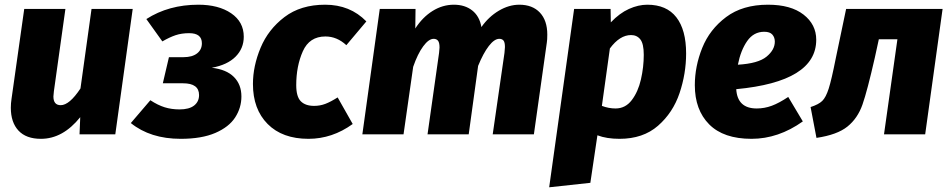

<svg xmlns="http://www.w3.org/2000/svg" viewBox="-20 -571 4040 816"><path d="M26 -113Q26 -132 29 -151L83 -533H258L209 -183Q207 -167 207 -161Q207 -124 238 -124Q275 -124 322 -195L369 -533H544L470 0H318L321 -73Q247 19 154 19Q91 19 58.5 -16Q26 -51 26 -113Z M1016 -415Q1016 -365 981 -330Q946 -295 880 -283Q942 -276 974 -244Q1006 -212 1006 -161Q1006 -113 979.5 -72Q953 -31 895 -6Q837 19 748 19Q619 19 536 -48L619 -145Q651 -124 680 -115Q709 -106 743 -106Q784 -106 805 -122.5Q826 -139 826 -167Q826 -217 758 -217H672L698 -328H760Q797 -328 817.5 -344Q838 -360 838 -387Q838 -430 784 -430Q752 -430 726.5 -421.5Q701 -413 670 -395L602 -490Q697 -551 823 -551Q909 -551 962.5 -514.5Q1016 -478 1016 -415Z M1537 -480 1452 -379Q1412 -416 1363 -416Q1295 -416 1267 -353Q1239 -290 1239 -209Q1239 -160 1258.5 -140.5Q1278 -121 1315 -121Q1340 -121 1362.5 -129.5Q1385 -138 1415 -157L1479 -44Q1392 19 1291 19Q1180 19 1117.5 -44Q1055 -107 1055 -214Q1055 -290 1087.5 -368Q1120 -446 1189 -498.5Q1258 -551 1362 -551Q1468 -551 1537 -480Z M2306 -424Q2306 -402 2304 -390L2249 0H2074L2124 -346Q2126 -366 2126 -371Q2126 -391 2120 -398.5Q2114 -406 2102 -406Q2081 -406 2057.5 -375.5Q2034 -345 2012 -291L1972 0H1797L1846 -346Q1848 -364 1848 -369Q1848 -390 1841.5 -398Q1835 -406 1823 -406Q1802 -406 1778.5 -374Q1755 -342 1736 -287L1695 0H1520L1594 -533H1746L1745 -450Q1776 -498 1818.5 -524.5Q1861 -551 1909 -551Q1956 -551 1987 -526.5Q2018 -502 2026 -456Q2057 -500 2100 -525.5Q2143 -551 2187 -551Q2243 -551 2274.5 -517.5Q2306 -484 2306 -424Z M2420 -533H2575L2576 -476Q2613 -515 2653 -533Q2693 -551 2731 -551Q2813 -551 2854.5 -497.5Q2896 -444 2896 -344Q2896 -258 2868 -175Q2840 -92 2776.5 -36.5Q2713 19 2613 19Q2558 19 2519 4L2489 206L2314 225ZM2716 -338Q2716 -385 2701.5 -403.5Q2687 -422 2662 -422Q2614 -422 2572 -365L2538 -121Q2567 -110 2596 -110Q2638 -110 2665 -145.5Q2692 -181 2704 -233.5Q2716 -286 2716 -338Z M3109 -192Q3114 -110 3196 -110Q3229 -110 3260 -121.5Q3291 -133 3330 -159L3392 -55Q3288 19 3174 19Q3055 19 2994 -42.5Q2933 -104 2933 -209Q2933 -289 2964.5 -367.5Q2996 -446 3066 -498.5Q3136 -551 3244 -551Q3341 -551 3395 -509Q3449 -467 3449 -402Q3449 -224 3109 -192ZM3273 -394Q3273 -412 3262.5 -424Q3252 -436 3228 -436Q3183 -436 3155.5 -396.5Q3128 -357 3116 -296Q3202 -301 3237.5 -330Q3273 -359 3273 -394Z M3912 0H3737L3794 -404H3715L3698 -326Q3666 -185 3645.5 -126.5Q3625 -68 3581.5 -33Q3538 2 3450 15L3425 -116Q3459 -127 3474.5 -142Q3490 -157 3502 -194.5Q3514 -232 3532 -323L3576 -533H3986Z"/></svg>

Font: Trujillo ExtraBold
Style: Italic
Weight: 800
Italic angle: -8°
Designer: Fira Sans original fonts by bBox Type GmbH, Carrois Corporate GbR, & Edenspiekermann AG / Changes by Cristiano Sobral
Foundry: Fira Sans original fonts by bBox Type GmbH, Carrois Corporate GbR, & Edenspiekermann AG / Changes by Cristiano Sobral
Version: Version 4.301;July 28, 2020;FontCreator 13.0.0.2655 64-bit